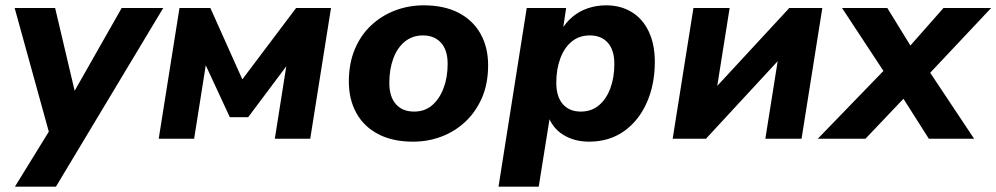

<svg xmlns="http://www.w3.org/2000/svg" viewBox="-20 -521 3742 721"><path d="M36 180 182 -57 172 5 35 -491H187L270 -139H237L437 -491H593L190 180Z M576 0 654 -491H770L890 -223L1092 -491H1223L1145 0H1012L1062 -316H1088L912 -81H843L734 -316H759L709 0Z M1531 11Q1455 11 1401 -17Q1347 -45 1318.5 -96Q1290 -147 1290 -215Q1290 -283 1312.5 -336.5Q1335 -390 1374.5 -426.5Q1414 -463 1464.5 -482Q1515 -501 1571 -501Q1647 -501 1701 -473.5Q1755 -446 1784 -395Q1813 -344 1813 -276Q1813 -207 1790 -154Q1767 -101 1727.5 -64Q1688 -27 1637.5 -8Q1587 11 1531 11ZM1535 -102Q1575 -102 1602.5 -125.5Q1630 -149 1645.5 -189.5Q1661 -230 1661 -281Q1661 -333 1636 -360.5Q1611 -388 1568 -388Q1529 -388 1500.5 -365Q1472 -342 1457 -301.5Q1442 -261 1442 -210Q1442 -158 1466.5 -130Q1491 -102 1535 -102Z M1852 180 1958 -491H2106L2093 -405H2086Q2104 -436 2129.5 -457.5Q2155 -479 2187.5 -490Q2220 -501 2256 -501Q2311 -501 2352.5 -475.5Q2394 -450 2416.5 -402Q2439 -354 2439 -289Q2439 -204 2409 -136Q2379 -68 2323.5 -28.5Q2268 11 2192 11Q2137 11 2095.5 -14.5Q2054 -40 2037 -89H2046L2003 180ZM2161 -102Q2201 -102 2229 -125.5Q2257 -149 2272 -189.5Q2287 -230 2287 -281Q2287 -333 2262.5 -360.5Q2238 -388 2195 -388Q2155 -388 2127 -365Q2099 -342 2084 -301.5Q2069 -261 2069 -210Q2069 -158 2093.5 -130Q2118 -102 2161 -102Z M2506 0 2584 -491H2720L2667 -158H2636L2944 -491H3068L2990 0H2854L2907 -333H2939L2631 0Z M3051 0 3322 -280 3321 -219 3142 -491H3312L3416 -322H3374L3523 -491H3702L3446 -219L3447 -287L3638 0H3468L3353 -181L3401 -180L3230 0Z"/></svg>

Font: Nunito Sans 12pt ExtraBold
Style: Italic
Weight: 800
Italic angle: -9°
Designer: Vernon Adams
Foundry: Vernon Adams
Version: Version 3.101;gftools[0.9.27]